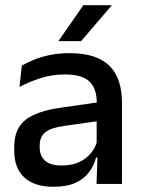

<svg xmlns="http://www.w3.org/2000/svg" viewBox="-20 -704 541 735"><path d="M349.5 0 353.5 -116 350 -131V-285L350.5 -309.5Q350.5 -366 321.8 -392.5Q293 -419 229.5 -419Q178 -419 134 -404.5Q90 -390 54.5 -371L63.5 -453Q83.5 -464.5 110.5 -475.5Q137.5 -486.5 171.5 -493.5Q205.5 -500.5 246 -500.5Q301.5 -500.5 340 -487.2Q378.5 -474 402 -449Q425.5 -424 436.2 -389Q447 -354 447 -311V0ZM184 11Q111.5 11 73 -24.8Q34.5 -60.5 34.5 -126.5V-141.5Q34.5 -211.5 77.8 -245.2Q121 -279 214 -292L361 -313L366.5 -242L225.5 -222Q175 -215 153.5 -197.8Q132 -180.5 132 -147V-140Q132 -106.5 152.8 -88.5Q173.5 -70.5 216 -70.5Q255 -70.5 283 -83.5Q311 -96.5 328.5 -118.2Q346 -140 352.5 -166.5L366 -101H348Q340 -71 321.5 -45.5Q303 -20 269.8 -4.5Q236.5 11 184 11ZM299 -684H407V-682.5L290.5 -546.5H204.5V-548Z"/></svg>

Font: Anek Telugu Medium Medium
Style: Regular
Weight: 500
Version: Version 1.003